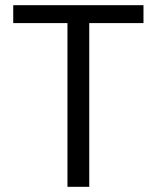

<svg xmlns="http://www.w3.org/2000/svg" viewBox="-20 -720 604 740"><path d="M240 0V-631H31V-700H533V-631H324V0Z"/></svg>

Font: DM Sans 9pt
Style: Regular
Weight: 400
Designer: Colophon Foundry, Jonny Pinhorn
Foundry: Colophon Foundry
Version: Version 4.004;gftools[0.9.30]